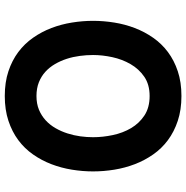

<svg xmlns="http://www.w3.org/2000/svg" viewBox="-8 -744 764 787"><g transform="rotate(-90 373.5 -350.0)"><path d="M374 12.2Q317.4 12.2 272.5 -2.7Q227.5 -17.6 193.1 -43.2Q158.7 -68.8 134.3 -103.8Q109.9 -138.7 94.5 -179Q79.1 -219.2 72 -262.9Q64.9 -306.6 64.9 -350.1Q64.9 -393.1 72 -436.8Q79.1 -480.5 94.5 -520.8Q109.9 -561 134.3 -595.9Q158.7 -630.9 193.1 -656.5Q227.5 -682.1 272.5 -697Q317.4 -711.9 374 -711.9Q430.7 -711.9 475.3 -697Q520 -682.1 554.2 -656.5Q588.4 -630.9 612.8 -595.9Q637.2 -561 652.6 -520.8Q668 -480.5 675 -436.8Q682.1 -393.1 682.1 -350.1Q682.1 -306.6 675 -262.9Q668 -219.2 652.6 -179Q637.2 -138.7 612.8 -103.8Q588.4 -68.8 554.2 -43.2Q520 -17.6 475.3 -2.7Q430.7 12.2 374 12.2ZM374 -118.2Q420.9 -118.2 452.9 -140.1Q484.9 -162.1 504.6 -196.3Q524.4 -230.5 533.2 -271.2Q542 -312 542 -350.1Q542 -377 538.3 -404.5Q534.7 -432.1 526.4 -457.8Q518.1 -483.4 504.9 -506.1Q491.7 -528.8 473.1 -545.7Q454.6 -562.5 429.9 -572.3Q405.3 -582 374 -582Q342.3 -582 317.6 -571.8Q293 -561.5 274.2 -544.2Q255.4 -526.9 242.2 -503.9Q229 -481 220.7 -455.1Q212.4 -429.2 208.7 -402.3Q205.1 -375.5 205.1 -350.1Q205.1 -310.1 213.9 -268.8Q222.7 -227.5 242.4 -194.1Q262.2 -160.6 294.4 -139.4Q326.7 -118.2 374 -118.2Z"/></g></svg>

Font: Overpass
Style: Bold
Weight: 700
Designer: Delve Withrington
Foundry: Delve Fonts
Version: Version 1.001